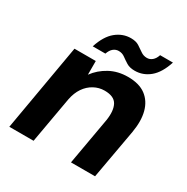

<svg xmlns="http://www.w3.org/2000/svg" viewBox="-158 -824 936 960"><g transform="rotate(30 310.0 -344.0)"><path d="M22 0 109 -501H232V-422Q262 -463 308 -488Q354 -513 412 -513Q477 -513 515 -484.5Q553 -456 566.5 -405.5Q580 -355 568 -285L517 0H378L426 -272Q435 -330 417.5 -362.5Q400 -395 345 -395Q313 -395 284.5 -379.5Q256 -364 236.5 -335.5Q217 -307 209 -266L162 0ZM182 -557Q204 -625 242.5 -656.5Q281 -688 328 -688Q357 -688 375 -676.5Q393 -665 409 -653.5Q425 -642 445 -642Q462 -642 475.5 -653.5Q489 -665 496 -687H570Q548 -619 510 -587.5Q472 -556 424 -556Q395 -556 376.5 -567.5Q358 -579 342.5 -590.5Q327 -602 307 -602Q290 -602 276.5 -591Q263 -580 255 -557Z"/></g></svg>

Font: DM Sans 18pt ExtraBold
Style: Italic
Weight: 800
Italic angle: -10°
Designer: Colophon Foundry, Jonny Pinhorn
Foundry: Colophon Foundry
Version: Version 4.004;gftools[0.9.30]